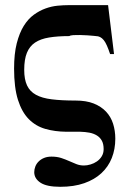

<svg xmlns="http://www.w3.org/2000/svg" viewBox="-20 -510 508 739"><path d="M423.8 23.9Q423.8 -6.8 415.3 -33.7Q406.7 -60.5 388.2 -80.3Q369.6 -100.1 340.8 -111.6Q312 -123 271 -123Q216.8 -123 179.2 -127.7Q141.6 -132.3 118.2 -145.3Q94.7 -158.2 84 -181.4Q73.2 -204.6 73.2 -241.2Q73.2 -281.2 83.5 -306.6Q93.8 -332 115 -346.2Q136.2 -360.4 169.2 -365.7Q202.1 -371.1 247.1 -371.1Q250.5 -374 262.2 -374.8Q273.9 -375.5 288.1 -375.2Q302.2 -375 316.7 -374Q331.1 -373 339.8 -372.1Q348.6 -371.1 349.1 -371.1Q357.9 -371.1 365.2 -367.4Q372.6 -363.8 379.2 -355.7Q385.7 -347.7 391.6 -334.2Q397.5 -320.8 403.8 -301.8H418.9L396 -490.2H243.2Q224.1 -490.2 201.4 -488Q178.7 -485.8 155.5 -477.5Q132.3 -469.2 110.4 -453.4Q88.4 -437.5 71.5 -410.4Q54.7 -383.3 44.4 -343Q34.2 -302.7 34.2 -246.1Q34.2 -172.9 49.1 -125.7Q64 -78.6 90.8 -51.5Q117.7 -24.4 154.3 -13.9Q190.9 -3.4 234.9 -2.9H289.1Q308.1 -2.4 324.5 0.7Q340.8 3.9 353 11.5Q365.2 19 372.1 31.7Q378.9 44.4 378.9 64Q378.9 79.6 371.6 91.6Q364.3 103.5 353 111.3Q341.8 119.1 328.4 123Q314.9 127 303.2 127Q287.6 127 273.9 121.6Q260.3 116.2 246.1 109.9Q231.9 103.5 215.6 98.1Q199.2 92.8 178.2 92.8Q162.1 92.8 149.7 97.9Q137.2 103 128.7 111.6Q120.1 120.1 116 130.9Q111.8 141.6 111.8 152.8Q111.8 177.2 135.7 193.1Q159.7 209 211.9 209Q264.6 209 304.2 195.1Q343.8 181.2 370.4 156.5Q397 131.8 410.4 97.9Q423.8 64 423.8 23.9Z"/></svg>

Font: Galatia SIL
Style: Bold
Weight: 700
Designer: Development by SIL's NRSI team
Version: Version 2.1